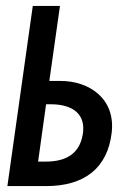

<svg xmlns="http://www.w3.org/2000/svg" viewBox="-20 -600 438 650"><path d="M358 -150C372 -266 282 -326 185 -326H147L183 -580H91L5 30H136C267 30 344 -32 358 -150ZM152 -247C228 -247 272 -212 260 -144C249 -80 204 -53 136 -53H109L136 -247Z"/></svg>

Font: Smiley Sans Oblique
Style: Regular
Weight: 400
Italic angle: -8°
Designer: oooooohmygosh, Nagisa Chen, Janine Sui, Heda Shi, Jian Li
Foundry: atelierAnchor
Version: Version 2.0.1